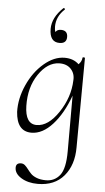

<svg xmlns="http://www.w3.org/2000/svg" viewBox="-62 -701 558 1020"><g transform="rotate(5 217.0 -191.0)"><path d="M229 -475Q176 -475 176 -546Q176 -606 234 -661Q236 -662 238.5 -661Q241 -660 242 -658Q243 -656 242 -654Q198 -614 198 -559Q198 -541 203 -531Q211 -545 231 -545Q267 -545 267 -510Q267 -475 229 -475ZM358 -407Q358 -411 367 -410Q371 -409 371 -406L368 70Q368 164 318.5 222.5Q269 281 179 281Q127 281 91 259Q55 237 55 205Q55 180 82 180Q94 180 103 188Q112 196 120.5 207.5Q129 219 140 230.5Q151 242 171.5 250Q192 258 221 258Q267 258 295 222.5Q323 187 323 94V-202Q288 -105 234.5 -46Q181 13 122 13Q44 13 37 -91Q35 -162 67.5 -234.5Q100 -307 154 -353Q208 -399 264 -399Q311 -399 340 -371Q357 -388 358 -407ZM320 -283Q323 -319 300.5 -343.5Q278 -368 237 -367Q175 -365 128 -295.5Q81 -226 83 -127Q85 -30 146 -30Q208 -30 262.5 -111.5Q317 -193 320 -283Z"/></g></svg>

Font: Cormorant Upright Light
Style: Regular
Weight: 300
Designer: Christian Thalmann (Catharsis Fonts)
Foundry: Catharsis Fonts
Version: Version 3.302;PS 003.302;hotconv 1.0.88;makeotf.lib2.5.64775